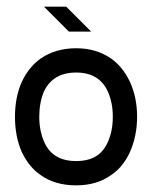

<svg xmlns="http://www.w3.org/2000/svg" viewBox="-20 -557 440 577"><path d="M254 -462 179 -537H112L187 -462ZM209 0Q271 0 314 -31Q349 -54 370 -99Q392 -148 392 -206Q392 -265 370 -312Q349 -356 314 -381Q269 -412 209 -412Q147 -412 102 -381Q67 -356 46 -312Q25 -266 25 -206Q25 -146 46 -99Q68 -54 102 -31Q145 0 209 0ZM113 -130Q98 -164 98 -206Q98 -248 112 -282Q139 -339 209 -339Q278 -339 304 -282Q319 -249 319 -206Q319 -163 304 -130Q291 -101 268 -87Q244 -73 209 -73Q138 -73 113 -130Z"/></svg>

Font: Venice Serif Bold
Style: Regular
Weight: 700
Designer: Bruno Pierini
Foundry: Unio | Creative Solutions
Version: Version 1.000;PS 001.000;hotconv 1.0.70;makeotf.lib2.5.58329